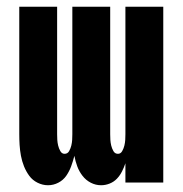

<svg xmlns="http://www.w3.org/2000/svg" viewBox="-20 -540 540 568"><path d="M122 8Q106 8 91 0.5Q76 -7 66.5 -20Q57 -33 51 -48Q45 -63 42 -79Q39 -95 38 -111Q37 -127 37 -143V-520H149V-143Q149 -134 149.5 -126Q150 -118 152 -109.5Q154 -101 158.5 -93Q163 -85 171 -85Q180 -85 184.5 -93Q189 -101 191 -109.5Q193 -118 193.5 -126Q194 -134 194 -143V-520H306V-143Q306 -134 306.5 -126Q307 -118 309 -109.5Q311 -101 315.5 -93Q320 -85 329 -85Q337 -85 341.5 -93Q346 -101 348 -109.5Q350 -118 350.5 -126Q351 -134 351 -143V-520H463V0H351V-57Q347 -45 341 -33Q335 -21 326 -11.5Q317 -2 304.5 3Q292 8 279 8Q263 8 248.5 0.5Q234 -7 224 -20Q214 -33 208.5 -48Q203 -63 200 -79Q196 -63 190.5 -48Q185 -33 176 -20Q167 -7 152.5 0.5Q138 8 122 8Z"/></svg>

Font: Iosevka Term Curly Heavy
Style: Regular
Weight: 900
Designer: Belleve Invis
Foundry: Belleve Invis
Version: Version 32.3.0